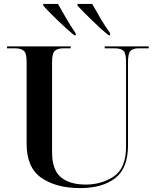

<svg xmlns="http://www.w3.org/2000/svg" viewBox="-20 -951 805 981"><path d="M389 10Q504 10 569 -41Q634 -92 634 -208V-634Q634 -679 647.5 -691.5Q661 -704 685 -704H740V-714H515V-704H568Q596 -704 610 -692Q624 -680 624 -637V-202Q624 -92 562 -50Q500 -8 418 -8Q336 -8 291 -45.5Q246 -83 246 -174V-635Q246 -678 260 -691Q274 -704 302 -704H341V-714H16V-704H59Q86 -704 101 -692Q116 -680 116 -636V-217Q116 -94 192 -42Q268 10 389 10ZM359 -771H368L366 -782Q342 -817 318.5 -857Q295 -897 276 -931H200L202 -921Q225 -895 273.5 -848Q322 -801 359 -771ZM535 -771H543L542 -782Q517 -817 493.5 -857Q470 -897 451 -931H375L377 -921Q401 -895 449 -848Q497 -801 535 -771Z"/></svg>

Font: Noto Serif Display Semi
Style: Regular
Weight: 600
Designer: Monotype Design Team
Foundry: Monotype Imaging Inc.
Version: Version 1.900